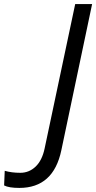

<svg xmlns="http://www.w3.org/2000/svg" viewBox="-176 -734 472 942"><path d="M-81.1 188Q-132.3 188 -155.8 175.8L-152.8 104Q-119.1 113.8 -76.2 113.8Q-33.2 113.8 -1.2 83.3Q30.8 52.7 43 -5.9L192.9 -713.9H275.9L125 2.9Q86.4 188 -81.1 188Z"/></svg>

Font: OpenSans-Italic
Style: Italic
Weight: 400
Italic angle: -12°
Foundry: Ascender Corporation
Version: Version 1.10